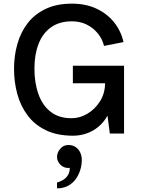

<svg xmlns="http://www.w3.org/2000/svg" viewBox="-20 -733 775 1054"><path d="M381 12Q294 12 232 -18Q170 -48 131.5 -99.5Q93 -151 75 -217Q57 -283 57 -355Q57 -427 75.5 -492Q94 -557 132.5 -606.5Q171 -656 231.5 -684.5Q292 -713 375 -713Q450 -713 508.5 -686Q567 -659 605.5 -611.5Q644 -564 658 -502L551 -481Q542 -519 517 -549.5Q492 -580 456 -598Q420 -616 375 -616Q306 -616 260 -583Q214 -550 191.5 -491.5Q169 -433 169 -357Q169 -277 191.5 -215Q214 -153 259 -118.5Q304 -84 373 -84Q418 -84 459.5 -108.5Q501 -133 528.5 -176Q556 -219 557 -276H380V-372H661V0H583Q583 0 581 -14.5Q579 -29 576.5 -49Q574 -69 572 -83.5Q570 -98 570 -98Q550 -62 520 -37Q490 -12 454 0Q418 12 381 12ZM293 301Q293 301 293 293Q293 285 293 277Q293 269 293 269Q293 269 303.5 265.5Q314 262 328 253.5Q342 245 352.5 229Q363 213 363 188Q362 189 358.5 189Q355 189 354 189Q329 189 311 170.5Q293 152 293 129Q293 105 310.5 84Q328 63 355 63Q379 63 395.5 74.5Q412 86 420.5 104.5Q429 123 429 144Q429 174 420 202Q411 230 394 252.5Q377 275 351.5 288Q326 301 293 301Z"/></svg>

Font: Inclusive Sans Medium
Style: Regular
Weight: 500
Designer: Olivia King
Foundry: Olivia King
Version: Version 2.004